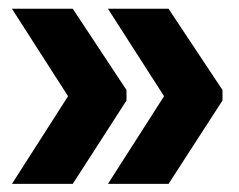

<svg xmlns="http://www.w3.org/2000/svg" viewBox="-20 -470 561 450"><path d="M139.5 -244.5 8 -449.5H150.5L276.5 -259V-234.5L150.5 -39H8ZM364.5 -244.5 233 -449.5H375L501.5 -259V-234.5L375 -39H233Z"/></svg>

Font: Anek Bangla
Style: Bold
Weight: 700
Designer: Sulekha Rajkumar (Bangla), Yesha Goshar (Latin)
Foundry: Ek Type
Version: Version 1.003